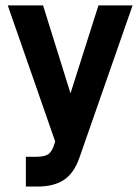

<svg xmlns="http://www.w3.org/2000/svg" viewBox="-20 -540 522 714"><path d="M275.9 44.9Q255.9 103 219.2 127.9Q181.6 153.8 119.1 153.8H76.2V43H115.2Q146 43 160.2 33.2Q174.3 22.5 183.1 -6.8L185.1 -14.2L8.8 -520H140.1L242.2 -192.9L346.2 -520H473.1Z"/></svg>

Font: D-DIN-PRO
Style: Bold
Weight: 700
Designer: Charles Nix
Foundry: Datto Inc.
Version: Version 1.000;hotconv 1.0.109;makeotfexe 2.5.65596